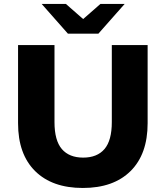

<svg xmlns="http://www.w3.org/2000/svg" viewBox="-20 -925 827 958"><path d="M70.1 -310.1V-700H251.9V-315.8Q251.9 -224.1 288.6 -181.3Q325.3 -138.6 395 -138.6Q464.7 -138.6 501.3 -181.3Q537.9 -224.1 537.9 -315.8V-700H716.6V-310.1Q716.6 -155.8 631.4 -71.4Q546.3 12.9 393.3 12.9Q240.3 12.9 155.2 -71.4Q70.1 -155.8 70.1 -310.1ZM187.8 -905.4H308.7L448 -783.4H341.8L481.1 -905.4H602L470.9 -757H318.9Z"/></svg>

Font: iiserrat Thin
Style: Regular
Weight: 100
Designer: Akira Ohta
Foundry: Akira Ohta
Version: Version 1.200;Glyphs 3.3.1 (3343)